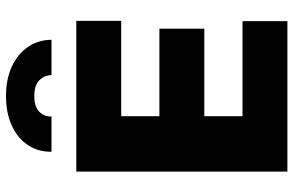

<svg xmlns="http://www.w3.org/2000/svg" viewBox="-190 -792 982 643"><g transform="rotate(-90 301.5 -471.0)"><path d="M47.9 -707H552.7V-556.6H233.4V-428.7H526.4V-278.3H233.4V-150.4H551.8V0H47.9ZM300.8 -942.4Q356.9 -942.4 399.4 -922.9Q441.9 -903.3 465.3 -868.9Q488.8 -834.5 489.3 -790H371.1Q370.1 -814.5 353.3 -831.1Q336.4 -847.7 300.8 -847.7Q265.6 -847.7 248.5 -831.1Q231.4 -814.5 232.4 -790H114.3Q113.8 -834.5 136.5 -868.9Q159.2 -903.3 201.7 -922.9Q244.1 -942.4 300.8 -942.4Z"/></g></svg>

Font: Pretendard JP Black
Style: Regular
Weight: 900
Designer: Base glyphs from Inter by Rasmus Andersson; Hangeul glyphs from Noto Sans CJK(Source Han Sans) by Jang Soo-young and Kan
Foundry: Kil Hyung-jin
Version: Version 1.309